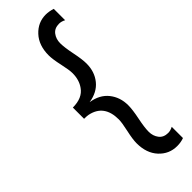

<svg xmlns="http://www.w3.org/2000/svg" viewBox="-298 -727 931 931"><g transform="rotate(-45 167.0 -262.0)"><path d="M274 189Q219 189 181.5 148.5Q144 108 144 40Q144 13 154.5 -34Q165 -81 165 -103Q165 -204 77 -222Q68 -224 48 -224V-301Q114 -301 142 -342Q165 -374 165 -420Q165 -442 154.5 -489Q144 -536 144 -563Q144 -631 182 -672Q220 -713 274 -713Q295 -713 321 -705V-627Q304 -636 288 -636Q257 -636 241 -615Q225 -594 225 -565Q225 -536 235.5 -485Q246 -434 246 -405Q246 -349 214.5 -310Q183 -271 124 -262Q183 -253 214.5 -213.5Q246 -174 246 -119Q246 -89 235.5 -38Q225 13 225 42Q225 71 241 92Q257 113 288 113Q304 113 321 104V181Q300 189 274 189Z"/></g></svg>

Font: Hind Colombo
Style: Regular
Weight: 400
Designer: Jyotish Sonowal, Aditi Pimprikar
Foundry: Indian Type Foundry
Version: Version 1.000;PS 1.0;hotconv 1.0.86;makeotf.lib2.5.63406; tt